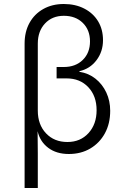

<svg xmlns="http://www.w3.org/2000/svg" viewBox="-20 -760 640 960"><path d="M103 180V-542Q103 -601 127.5 -645.5Q152 -690 196.5 -715Q241 -740 299 -740Q357 -740 401.5 -717Q446 -694 470.5 -653.5Q495 -613 495 -559Q495 -502 462.5 -459Q430 -416 377 -404V-401Q423 -394 457.5 -366.5Q492 -339 511.5 -297.5Q531 -256 531 -206Q531 -142 504.5 -93.5Q478 -45 431.5 -17.5Q385 10 324 10Q262 10 221 -21Q180 -52 168 -104L169 8V180ZM317 -50Q382 -50 422.5 -94.5Q463 -139 463 -209Q463 -280 421.5 -324Q380 -368 313 -368H263V-425H299Q358 -425 394 -460.5Q430 -496 430 -553Q430 -610 394 -645.5Q358 -681 299 -681Q241 -681 205 -642.5Q169 -604 169 -542V-207Q169 -137 210 -93.5Q251 -50 317 -50Z"/></svg>

Font: JetBrains Mono NL ExtraLight
Style: Regular
Weight: 200
Designer: Philipp Nurullin, Konstantin Bulenkov
Foundry: JetBrains
Version: Version 2.304; ttfautohint (v1.8.4.7-5d5b)